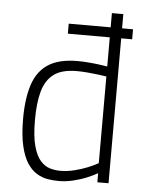

<svg xmlns="http://www.w3.org/2000/svg" viewBox="-53 -769 625 821"><g transform="rotate(5 260.0 -358.5)"><path d="M214 -622V-665H490V-622ZM229 9Q206 9 182 5Q158 1 135.5 -12.5Q113 -26 95 -53Q77 -80 66 -126.5Q55 -173 55 -243Q55 -330 74.5 -389.5Q94 -449 140 -479Q186 -509 266 -509Q288 -509 313 -507Q338 -505 360 -502Q382 -499 394 -497V-726H443V0H395V-39Q378 -29 350.5 -17.5Q323 -6 291.5 1.5Q260 9 229 9ZM232 -35Q262 -35 292.5 -42.5Q323 -50 350 -61Q377 -72 394 -82V-454Q382 -456 359 -459Q336 -462 311 -464Q286 -466 267 -466Q202 -466 167.5 -440Q133 -414 119.5 -364.5Q106 -315 106 -243Q106 -172 117.5 -130.5Q129 -89 147.5 -68.5Q166 -48 188 -41.5Q210 -35 232 -35Z"/></g></svg>

Font: Cairo Play Light
Style: Regular
Weight: 300
Version: Version 3.119